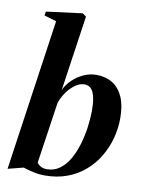

<svg xmlns="http://www.w3.org/2000/svg" viewBox="-91 -881 726 956"><g transform="rotate(10 272.0 -403.0)"><path d="M212 -423Q225.5 -452 250 -475.5Q274.5 -499 305.8 -513Q337 -527 370 -527Q416.5 -527 451 -505.8Q485.5 -484.5 504.5 -442Q523.5 -399.5 523.5 -335Q523.5 -283 510 -232.8Q496.5 -182.5 470.2 -138.5Q444 -94.5 405 -60.8Q366 -27 315.2 -8Q264.5 11 202 11Q173.5 11 144.8 4.8Q116 -1.5 93 -9.5L14.5 10.5L125 -755L63 -773.5L66.5 -793.5L249 -817L267.5 -803.5ZM157 -46.5Q162.5 -37 175 -29.2Q187.5 -21.5 207.5 -21.5Q243.5 -21.5 271.5 -41.8Q299.5 -62 319.5 -96.5Q339.5 -131 352.5 -174Q365.5 -217 371.8 -263.2Q378 -309.5 378 -353.5Q378 -408.5 364.2 -439.2Q350.5 -470 318.5 -470Q295 -470 271.2 -452.5Q247.5 -435 229.2 -408.5Q211 -382 202.5 -354.5Z"/></g></svg>

Font: Merriweather 120pt
Style: Bold Italic
Weight: 700
Italic angle: -7.8°
Version: Version 2.101